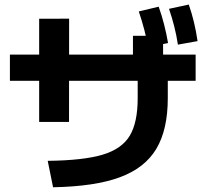

<svg xmlns="http://www.w3.org/2000/svg" viewBox="-20 -802 904 835"><path d="M578.8 -375.2V-512.9H558.2V-646.3H689.1L689.5 -512.9H709.7V-375.2Q709.7 -238 659.7 -154.5Q609.6 -71 501 -31Q392.4 9.1 210.8 12.4L187.5 -102.5Q343.5 -104.3 426.8 -129.4Q510 -154.5 544.4 -211.9Q578.8 -269.3 578.8 -375.2ZM150.3 -720.4 280.6 -720.8 280.2 -271.6H150.3ZM23.1 -564.4H830.8V-450.5H23.1ZM583.6 -752.3 670.1 -772.9Q696.9 -697.5 710.8 -614.8L624.3 -597Q611.1 -670.7 583.6 -752.3ZM715 -763.6 801 -782.2Q814.3 -744.1 823.5 -705.5Q832.8 -666.9 839.2 -623.2L753.7 -607.9Q747.4 -649.4 737.8 -687Q728.3 -724.7 715 -763.6Z"/></svg>

Font: Pretendard GOV Variable
Style: Regular
Weight: 400
Designer: Base glyphs from Inter by Rasmus Andersson; Hangul glyphs from Noto Sans CJK(Source Han Sans) by Jang Soo-young and Kang
Foundry: Kil Hyung-jin
Version: Version 1.307;Glyphs 3.2 (3192)